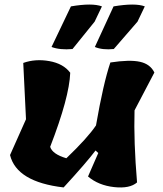

<svg xmlns="http://www.w3.org/2000/svg" viewBox="-20 -822 713 842"><path d="M94 -299 82 -546Q135 -565 196.5 -554Q258 -543 288 -503Q284 -395 200 -178Q210 -146 271 -128Q364 -217 401 -272Q433 -456 464 -548Q549 -561 594 -551Q639 -541 657 -504L570 -338Q566 -200 581 -22Q549 6 480.5 -1.5Q412 -9 366 -48L411 -151L399 -162Q360 -110 259 0Q53 -24 24 -142ZM395 -727 298 -607Q243 -602 206 -616L291 -794Q384 -810 427 -794ZM583 -727 479 -607Q429 -602 396 -616L478 -794Q573 -810 615 -794Z"/></svg>

Font: Tillana
Style: Bold
Weight: 700
Designer: Lipi Raval (Devanagari, Latin), Jonny Pinhorn (Latin)
Foundry: Indian Type Foundry
Version: Version 2.002;PS 1.0;hotconv 1.0.79;makeotf.lib2.5.61930; tt